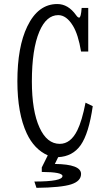

<svg xmlns="http://www.w3.org/2000/svg" viewBox="-20 -799 540 938"><path d="M184.1 19 213.4 -40Q147 -69.8 110.8 -147Q64.9 -245.1 64.9 -401.9Q64.9 -569.8 113.3 -669.9Q166 -779.3 259.8 -779.3Q313 -779.3 351.6 -725.1Q359.9 -712.9 366.7 -712.9Q375.5 -712.9 378.9 -760.3H411.1V-547.4H376Q362.3 -630.4 336.4 -672.9Q304.7 -725.1 264.6 -725.1Q206.5 -725.1 172.4 -645Q135.7 -558.6 135.7 -401.4Q135.7 -256.8 173.3 -175.3Q209.5 -96.2 272 -96.2Q325.2 -96.2 357.9 -162.6Q380.4 -208 397.9 -297.4L433.1 -280.3Q414.1 -147 374 -89.8Q335 -34.7 264.2 -31.2L248 2Q376 3.4 376 50.8Q376 85.9 327.6 101.6Q279.3 117.2 158.2 118.7L147.9 87.9Q285.2 87.9 285.2 61Q285.2 41.5 184.1 41Z"/></svg>

Font: BIZ UDMincho
Style: Regular
Weight: 400
Monospace: yes
Designer: TypeBank Co., Ltd.
Foundry: Morisawa Inc.
Version: Version 1.06